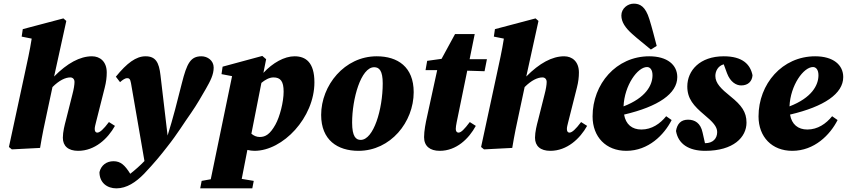

<svg xmlns="http://www.w3.org/2000/svg" viewBox="-20 -812 4649 1054"><path d="M45 8 200 0C212 -73 223 -125 243 -217L268 -334C305 -371 339 -387 366 -387C379 -387 389 -378 389 -362C389 -347 385 -322 377 -292L342 -153C335 -127 325 -88 325 -56C325 -10 355 16 409 16C501 16 572 -51 611 -121L578 -142C548 -102 528 -84 514 -84C505 -84 500 -91 500 -104C500 -114 503 -125 507 -141L555 -331C563 -362 566 -389 566 -414C566 -474 529 -503 485 -503C419 -503 349 -465 277 -392L344 -697L328 -711L105 -652L99 -611L154 -600C144 -535 129 -469 115 -404L29 -5Z M526 133C526 192 569 222 619 222C676 222 726 188 771 142C827 83 863 39 897 -5C955 -78 991 -139 1029 -192C1061 -238 1088 -286 1110 -324C1135 -368 1153 -402 1153 -441C1153 -480 1119 -503 1086 -503C1026 -503 1006 -465 978 -354C954 -258 930 -163 900 -68C887 -179 874 -288 861 -399C853 -469 835 -503 779 -503C727 -503 677 -466 616 -391L639 -361C653 -374 668 -383 677 -383C688 -383 695 -380 699 -356C723 -214 749 -71 773 72C749 97 723 120 695 142C665 94 642 73 603 73C565 73 535 95 526 133Z M1079 222H1365L1373 181L1307 170C1317 120 1327 69 1338 11C1351 14 1364 16 1377 16C1533 16 1706 -166 1706 -360C1706 -470 1658 -503 1597 -503C1541 -503 1477 -467 1426 -412L1441 -487L1420 -505L1202 -446L1196 -405L1254 -394L1137 172L1087 181ZM1481 -387C1520 -387 1537 -366 1537 -309C1537 -252 1516 -171 1492 -128C1463 -76 1438 -60 1406 -60C1388 -60 1373 -67 1360 -78L1415 -357C1434 -373 1458 -387 1481 -387Z M1948 16C2124 16 2251 -142 2251 -306C2251 -445 2163 -503 2048 -503C1871 -503 1743 -343 1743 -181C1743 -43 1833 16 1948 16ZM1960 -44C1934 -44 1913 -62 1913 -139C1913 -269 1961 -443 2034 -443C2062 -443 2081 -424 2081 -354C2081 -212 2031 -44 1960 -44Z M2324 -170C2317 -139 2308 -94 2308 -59C2308 -10 2340 16 2394 16C2486 16 2554 -51 2592 -121L2559 -142C2529 -102 2511 -84 2497 -84C2488 -84 2482 -91 2482 -104C2482 -114 2484 -125 2487 -141L2545 -424L2640 -421L2653 -487H2558L2586 -625H2478L2404 -489L2325 -478L2316 -427H2380Z M2637 8 2792 0C2804 -73 2815 -125 2835 -217L2860 -334C2897 -371 2931 -387 2958 -387C2971 -387 2981 -378 2981 -362C2981 -347 2977 -322 2969 -292L2934 -153C2927 -127 2917 -88 2917 -56C2917 -10 2947 16 3001 16C3093 16 3164 -51 3203 -121L3170 -142C3140 -102 3120 -84 3106 -84C3097 -84 3092 -91 3092 -104C3092 -114 3095 -125 3099 -141L3147 -331C3155 -362 3158 -389 3158 -414C3158 -474 3121 -503 3077 -503C3011 -503 2941 -465 2869 -392L2936 -697L2920 -711L2697 -652L2691 -611L2746 -600C2736 -535 2721 -469 2707 -404L2621 -5Z M3532 -444C3548 -444 3562 -430 3562 -399C3562 -344 3525 -275 3403 -228C3408 -344 3480 -444 3532 -444ZM3418 16C3540 16 3626 -72 3667 -153L3637 -174C3604 -133 3558 -101 3501 -101C3450 -101 3415 -129 3406 -183C3594 -227 3698 -298 3698 -389C3698 -456 3643 -503 3544 -503C3363 -503 3233 -351 3233 -173C3233 -60 3307 16 3418 16ZM3585 -560C3572 -609 3560 -658 3545 -706C3523 -778 3492 -792 3459 -792C3426 -792 3391 -766 3391 -727C3391 -691 3413 -659 3450 -626C3483 -596 3519 -569 3553 -540Z M3757 -155C3717 -155 3697 -131 3691 -93C3703 -21 3762 16 3851 16C4007 16 4078 -59 4078 -139C4078 -197 4051 -234 3990 -283C3939 -324 3907 -355 3907 -395C3907 -421 3921 -450 3953 -459L3971 -410C3989 -362 4021 -343 4049 -343C4088 -343 4109 -367 4111 -399C4099 -458 4057 -503 3953 -503C3822 -503 3753 -425 3753 -337C3753 -270 3788 -231 3846 -182C3893 -143 3917 -117 3917 -87C3917 -52 3894 -26 3851 -26H3850L3837 -84C3826 -137 3794 -155 3757 -155Z M4443 -444C4459 -444 4473 -430 4473 -399C4473 -344 4436 -275 4314 -228C4319 -344 4391 -444 4443 -444ZM4329 16C4451 16 4537 -72 4578 -153L4548 -174C4515 -133 4469 -101 4412 -101C4361 -101 4326 -129 4317 -183C4505 -227 4609 -298 4609 -389C4609 -456 4554 -503 4455 -503C4274 -503 4144 -351 4144 -173C4144 -60 4218 16 4329 16Z"/></svg>

Font: Source Serif Pro Black
Style: Italic
Weight: 900
Italic angle: -12°
Designer: Frank Grießhammer
Foundry: Adobe Systems Incorporated
Version: Version 3.001;hotconv 1.0.111;makeotfexe 2.5.65597